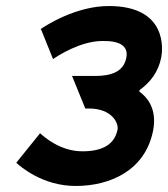

<svg xmlns="http://www.w3.org/2000/svg" viewBox="-20 -610 558 637"><path d="M116 -513 156 -414C172 -425 247 -474 320 -474C378 -475 407 -457 399 -418C390 -372 349 -358 296 -358H219L263 -250H275C351 -250 374 -202 370 -180C360 -131 321 -108 253 -108C180 -108 126 -156 113 -168L34 -70C47 -58 121 7 231 7C345 7 462 -44 488 -177C499 -235 481 -277 444 -305C444 -305 441 -308 441 -308C441 -308 446 -312 444 -312C478 -336 506 -372 515 -420C520 -445 536 -590 341 -590C232 -590 133 -526 114 -513Z"/></svg>

Font: Charger EcoBold
Style: Obl
Weight: 1000
Designer: Jasper
Foundry: Cannot Into Space Fonts
Version: Version 1.1